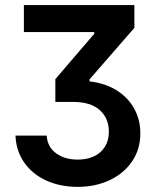

<svg xmlns="http://www.w3.org/2000/svg" viewBox="-20 -727 616 757"><path d="M287.1 -97.7Q322.3 -97.7 349.9 -110.4Q377.4 -123 393.3 -147.9Q409.2 -172.9 409.2 -208Q409.2 -260.7 373.3 -293Q337.4 -325.2 267.6 -325.2H198.2V-415L351.6 -593.8V-600.6H74.2V-707H509.8V-617.2L333 -414.1V-406.2Q396 -398.9 441.4 -369.9Q486.8 -340.8 510.3 -296.6Q533.7 -252.4 533.2 -201.2Q533.7 -140.6 502 -92.5Q470.2 -44.4 413.6 -17.3Q356.9 9.8 286.1 9.8Q217.8 9.8 162.8 -15.1Q107.9 -40 75.7 -85.9Q43.5 -131.8 41 -192.4H164.1Q167 -147.5 201.2 -122.6Q235.4 -97.7 287.1 -97.7Z"/></svg>

Font: Pretendard GOV SemiBold
Style: Regular
Weight: 600
Designer: Base glyphs from Inter by Rasmus Andersson; Hangeul glyphs from Noto Sans CJK(Source Han Sans) by Jang Soo-young and Kan
Foundry: Kil Hyung-jin
Version: Version 1.309